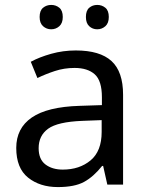

<svg xmlns="http://www.w3.org/2000/svg" viewBox="-20 -750 601 780"><path d="M288 -545Q386 -545 433 -502Q480 -459 480 -365V0H416L399 -76H395Q360 -32 321.5 -11Q283 10 215 10Q142 10 94 -28.5Q46 -67 46 -149Q46 -229 109 -272.5Q172 -316 303 -320L394 -323V-355Q394 -422 365 -448Q336 -474 283 -474Q241 -474 203 -461.5Q165 -449 132 -433L105 -499Q140 -518 188 -531.5Q236 -545 288 -545ZM314 -259Q214 -255 175.5 -227Q137 -199 137 -148Q137 -103 164.5 -82Q192 -61 235 -61Q303 -61 348 -98.5Q393 -136 393 -214V-262ZM141 -681Q141 -707 155 -718.5Q169 -730 188 -730Q207 -730 221 -718.5Q235 -707 235 -681Q235 -656 221 -643.5Q207 -631 188 -631Q169 -631 155 -643.5Q141 -656 141 -681ZM329 -681Q329 -707 342.5 -718.5Q356 -730 375 -730Q394 -730 408 -718.5Q422 -707 422 -681Q422 -656 408 -643.5Q394 -631 375 -631Q356 -631 342.5 -643.5Q329 -656 329 -681Z"/></svg>

Font: Noto Sans
Style: Regular
Weight: 400
Designer: Monotype Design Team
Foundry: Monotype Imaging Inc.
Version: Version 2.007